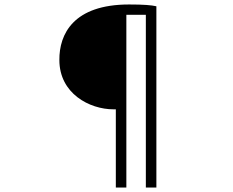

<svg xmlns="http://www.w3.org/2000/svg" viewBox="-20 -779 1040 857"><path d="M487 -291H497V58H544V-713H631V58H678V-751C656 -756 622 -759 556 -759C307 -759 244 -626 245 -511C245 -362 379 -291 487 -291Z"/></svg>

Font: Noto Sans SC Light
Style: Regular
Weight: 300
Designer: Ryoko NISHIZUKA 西塚涼子 (kana, bopomofo & ideographs); Paul D. Hunt (Latin, Greek & Cyrillic); Sandoll Communications 산돌커뮤니
Foundry: Adobe
Version: Version 2.004;hotconv 1.0.118;makeotfexe 2.5.65603